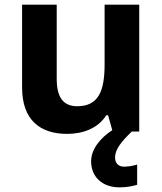

<svg xmlns="http://www.w3.org/2000/svg" viewBox="-20 -566 697 826"><path d="M475 111C475 77 502 43 547 0H579V-546H430V-289C430 -173 403 -109 312 -109C251 -109 224 -149 224 -227V-546H75V-190C75 -50 152 10 269 10C337 10 402 -14 437 -70H445L463 -6C411 28 372 76 372 128C372 194 419 240 494 240C526 240 549 235 570 229V142C557 146 535 151 514 151C491 151 475 138 475 111Z"/></svg>

Font: Noto Kufi Arabic
Style: Bold
Weight: 700
Designer: Monotype Design Team, David Williams, Khaled Hosny
Foundry: Google LLC
Version: Version 2.109